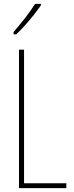

<svg xmlns="http://www.w3.org/2000/svg" viewBox="-20 -1021 381 990"><path d="M78 -51V-765H104V-76H322V-51ZM191 -994Q175 -970 152.5 -942Q130 -914 107 -888.5Q84 -863 64 -844H50V-856Q84 -896 110 -929Q136 -962 161 -1001H191Z"/></svg>

Font: Noto Sans Tamil UI ExtraCondensed Thin
Style: Regular
Weight: 100
Width: 2
Designer: Jelle Bosma - Monotype Design Team
Foundry: Monotype Imaging Inc.
Version: Version 2.004; ttfautohint (v1.8.4.7-5d5b)